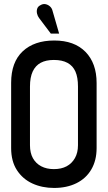

<svg xmlns="http://www.w3.org/2000/svg" viewBox="-20 -917 534 948"><path d="M239 -865Q236 -877 226.5 -885.5Q217 -894 204.5 -896.5Q192 -899 179 -891Q167 -885 163.5 -873.5Q160 -862 163 -849.5Q166 -837 173 -828L231 -751H272ZM35 -508V-186Q35 -121 63.5 -77Q92 -33 140 -11Q188 11 247 11Q310 11 357.5 -12.5Q405 -36 431 -80.5Q457 -125 457 -186V-507Q457 -605 402 -661Q347 -717 248 -717Q149 -717 92 -663.5Q35 -610 35 -508ZM128 -200V-490Q128 -535 141.5 -564Q155 -593 181 -607Q207 -621 246 -621Q287 -621 313.5 -606.5Q340 -592 352.5 -563.5Q365 -535 365 -490V-200Q365 -163 350 -136.5Q335 -110 309 -96Q283 -82 246 -82Q210 -82 183.5 -96Q157 -110 142.5 -136Q128 -162 128 -200Z"/></svg>

Font: Advent Pro SemiBold
Style: Regular
Weight: 600
Designer: VivaRado, Andreas Kalpakidis
Foundry: VivaRado, Andreas Kalpakidis
Version: Version 3.000